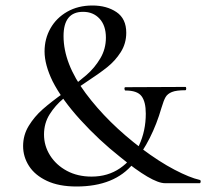

<svg xmlns="http://www.w3.org/2000/svg" viewBox="-20 -666 750 698"><path d="M282 -623Q211 -623 211 -535Q211 -435 291.5 -327Q372 -219 495 -126Q559 -78 614.5 -49Q670 -20 706 -12Q710 -11 709.5 -5.5Q709 0 706 0H580Q533 0 416 -96Q340 -156 272.5 -230Q205 -304 171 -371Q142 -431 142 -479Q142 -525 163.5 -563Q185 -601 224.5 -623.5Q264 -646 316 -646Q368 -646 403.5 -622Q439 -598 439 -547Q439 -508 419 -476.5Q399 -445 369.5 -421.5Q340 -398 291 -366Q240 -332 210.5 -307.5Q181 -283 160.5 -250.5Q140 -218 140 -177Q140 -136 162 -101Q184 -66 223 -45Q262 -24 313 -24Q372 -24 416.5 -54.5Q461 -85 485.5 -137.5Q510 -190 510 -253Q510 -296 494.5 -316.5Q479 -337 436 -337Q433 -337 432.5 -343Q432 -349 436 -349L654 -350Q657 -350 657 -344Q657 -338 654 -338Q621 -338 605 -331.5Q589 -325 582 -313Q575 -301 567 -274Q533 -156 465 -72Q397 12 258 12Q194 12 150.5 -8.5Q107 -29 85.5 -62.5Q64 -96 64 -135Q64 -175 84.5 -208.5Q105 -242 135 -268.5Q165 -295 214 -330Q264 -367 294 -393Q324 -419 344.5 -453.5Q365 -488 365 -529Q365 -573 342 -598Q319 -623 282 -623Z"/></svg>

Font: Cormorant Garamond Medium
Style: Regular
Weight: 500
Designer: Christian Thalmann (Catharsis Fonts)
Foundry: Catharsis Fonts
Version: Version 4.000